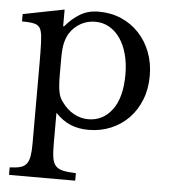

<svg xmlns="http://www.w3.org/2000/svg" viewBox="-55 -590 789 890"><g transform="rotate(5 339.5 -145.0)"><path d="M210 -458H214Q246 -496 283 -518Q320 -540 369 -540Q426 -540 473.5 -519.5Q521 -499 556 -462Q591 -425 610.5 -374.5Q630 -324 630 -264Q630 -203 610 -152.5Q590 -102 555 -66Q520 -30 472 -10Q424 10 368 10Q322 10 284.5 -5.5Q247 -21 214 -56V90Q214 130 218 154Q222 178 234 191Q246 204 268.5 209Q291 214 328 215V250H20V215Q50 214 68.5 209Q87 204 97.5 191Q108 178 112 155.5Q116 133 116 97V-277Q116 -335 114.5 -372Q113 -409 109 -423Q104 -447 86 -455.5Q68 -464 18 -464V-498L210 -536ZM240 -429Q227 -409 220.5 -382Q214 -355 214 -310V-232Q214 -205 215.5 -185.5Q217 -166 220 -151.5Q223 -137 228 -126.5Q233 -116 241 -106Q264 -74 296 -56.5Q328 -39 363 -39Q432 -39 474.5 -96.5Q517 -154 517 -260Q517 -312 505.5 -354.5Q494 -397 473 -427.5Q452 -458 422.5 -475Q393 -492 357 -492Q321 -492 290.5 -475.5Q260 -459 240 -429Z"/></g></svg>

Font: SVN-Libre Baskerville
Style: Regular
Weight: 400
Designer: Pablo Impallari, Rodrigo Fuenzalida
Foundry: Pablo Impallari, Rodrigo Fuenzalida
Version: Version 1.000; ttfautohint (v1.8.4)